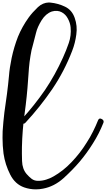

<svg xmlns="http://www.w3.org/2000/svg" viewBox="-60 -1422 839 1517"><path d="M111.3 -479.5Q212.9 -590.8 294.9 -710Q376 -830.1 437.5 -966.8Q462.9 -1022.5 483.4 -1082Q503.9 -1141.6 498 -1205.1Q495.1 -1240.2 476.6 -1274.4Q459 -1308.6 427.7 -1325.2Q412.1 -1334 391.6 -1335.9Q372.1 -1337.9 349.6 -1331.1Q301.8 -1314.5 268.6 -1261.7Q235.4 -1208 224.6 -1162.1Q213.9 -1116.2 201.2 -1071.3Q187.5 -1026.4 180.7 -979.5Q172.9 -932.6 168.9 -886.7Q165 -840.8 162.1 -793.9Q153.3 -659.2 134.8 -527.3Q116.2 -394.5 113.3 -259.8Q112.3 -211.9 114.3 -149.4Q116.2 -86.9 150.4 -46.9Q168.9 -25.4 190.4 -8.8Q212.9 7.8 243.2 6.8Q274.4 6.8 304.7 -2.9Q334 -11.7 361.3 -27.3Q439.5 -71.3 505.9 -141.6Q573.2 -211.9 624 -293.9Q652.3 -336.9 674.8 -382.8Q697.3 -427.7 714.8 -471.7Q723.6 -493.2 744.1 -481.4Q758.8 -473.6 758.8 -460.9Q758.8 -455.1 755.9 -449.2Q723.6 -367.2 674.8 -290Q627 -212.9 569.3 -144.5Q514.6 -80.1 441.4 -13.7Q368.2 51.8 280.3 68.4Q252 74.2 223.6 74.2Q175.8 74.2 130.9 58.6Q59.6 33.2 21.5 -41Q-19.5 -121.1 -32.2 -209Q-40 -270.5 -40 -332Q-40 -359.4 -39.1 -385.7Q-34.2 -460 -25.4 -533.2Q-15.6 -606.4 -4.9 -679.7Q4.9 -755.9 10.7 -820.3Q15.6 -885.7 32.2 -964.8Q50.8 -1051.8 82 -1131.8Q114.3 -1210.9 167 -1284.2Q195.3 -1323.2 239.3 -1365.2Q278.3 -1401.4 326.2 -1402.3Q333 -1402.3 338.9 -1401.4Q399.4 -1395.5 454.1 -1369.1Q508.8 -1342.8 530.3 -1280.3Q552.7 -1217.8 543 -1149.4Q534.2 -1082 510.7 -1021.5Q449.2 -860.4 353.5 -718.8Q256.8 -577.1 140.6 -452.1Q127 -437.5 113.3 -451.2Q98.6 -465.8 111.3 -479.5Z"/></svg>

Font: Digory Doodles
Style: Regular
Weight: 400
Designer: Holds Worth Design
Version: Version 1.0